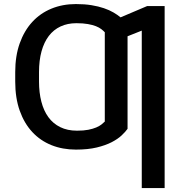

<svg xmlns="http://www.w3.org/2000/svg" viewBox="-20 -742 927 965"><path d="M56.5 -332V-379.6Q56.5 -460.6 79 -524Q101.6 -587.4 141.9 -631.4Q182.2 -675.4 238.3 -698.5Q294.4 -721.6 361.5 -721.6Q405.2 -721.6 440 -715.9Q474.8 -710.2 502.3 -700.8Q529.8 -691.4 550.4 -679.3Q571 -667.3 585.9 -654.8L719.8 -711.6H807.5V203.1H692.5V-588.1L621.1 -559.7V-94.5Q610.4 -79.5 591.3 -61.4Q572.1 -43.3 541.2 -27.3Q510.3 -11.4 466.1 -0.7Q421.9 9.9 361.5 9.9Q294.7 9.9 238.8 -12.4Q182.9 -34.8 142.4 -78.3Q101.9 -121.8 79.2 -185.5Q56.5 -249.3 56.5 -332ZM367.2 -85.2Q400.6 -85.2 424 -89.8Q447.4 -94.5 463.6 -101.4Q479.8 -108.3 489.9 -116.3Q500 -124.3 506.7 -131V-579.9Q499.6 -587.4 489.2 -595.5Q478.7 -603.7 462.2 -610.3Q445.7 -616.8 421.7 -621.1Q397.7 -625.4 364 -625.4Q319.2 -625.4 284.3 -609Q249.3 -592.7 225.3 -561.3Q201.3 -529.8 188.7 -484Q176.1 -438.2 176.1 -379.6V-332Q176.1 -276.6 187.9 -231Q199.6 -185.4 223.2 -153.1Q246.8 -120.7 282.8 -103Q318.9 -85.2 367.2 -85.2Z"/></svg>

Font: Cannonade Med
Style: Regular
Weight: 500
Designer: Rasmus Andersson
Foundry: rsms
Version: Version 3.012;git-f93a4a705